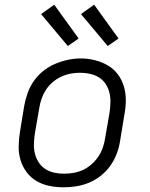

<svg xmlns="http://www.w3.org/2000/svg" viewBox="-20 -790 640 818"><path d="M251 8Q220 8 190.5 2Q161 -4 136 -18.5Q111 -33 93.5 -56.5Q76 -80 67.5 -108Q59 -136 59.5 -166.5Q60 -197 65 -228L83 -338Q88 -366 97.5 -393Q107 -420 123.5 -444Q140 -468 163.5 -487Q187 -506 214 -517.5Q241 -529 268.5 -535Q296 -541 324 -541Q355 -541 384.5 -533.5Q414 -526 439 -511.5Q464 -497 481.5 -474Q499 -451 507.5 -422.5Q516 -394 516 -363.5Q516 -333 510 -302L492 -192Q488 -164 478 -137Q468 -110 451.5 -86Q435 -62 411.5 -43Q388 -24 361 -12.5Q334 -1 306 3.5Q278 8 251 8ZM252 -50Q273 -50 293.5 -53.5Q314 -57 333.5 -66Q353 -75 370 -90Q387 -105 399 -123Q411 -141 418 -161Q425 -181 428 -202L447 -312Q450 -333 450.5 -354.5Q451 -376 446 -396Q441 -416 429.5 -433Q418 -450 401 -460.5Q384 -471 363 -475.5Q342 -480 321 -480Q300 -480 279.5 -476Q259 -472 240 -463Q221 -454 204 -439.5Q187 -425 175.5 -407Q164 -389 157 -369Q150 -349 147 -328L128 -218Q125 -197 124.5 -175.5Q124 -154 129 -134.5Q134 -115 145 -98Q156 -81 173 -70Q190 -59 210.5 -54.5Q231 -50 252 -50ZM439 -594 325 -730 381 -770 485 -626ZM269 -594 155 -730 211 -770 315 -626Z"/></svg>

Font: Iosevka Curly Light Extended
Style: Italic
Weight: 300
Width: 7
Italic angle: -9°
Monospace: yes
Designer: Belleve Invis
Foundry: Belleve Invis
Version: Version 11.1.0; ttfautohint (v1.8.3)